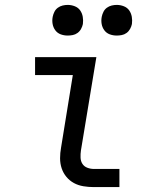

<svg xmlns="http://www.w3.org/2000/svg" viewBox="-20 -763 640 783"><path d="M363 0Q341 0 320 -3.5Q299 -7 281.5 -16.5Q264 -26 251 -41.5Q238 -57 231.5 -76.5Q225 -96 225 -117.5Q225 -139 229 -161L277 -457H123V-530H373L310 -149Q308 -135 308.5 -120.5Q309 -106 316 -95Q323 -84 336 -79Q349 -74 363 -74H467V0ZM456 -618Q441 -618 427.5 -623Q414 -628 405.5 -639.5Q397 -651 394.5 -665.5Q392 -680 395 -695Q397 -705 402 -715Q407 -725 416 -731.5Q425 -738 435.5 -740.5Q446 -743 456 -743Q471 -743 485 -737.5Q499 -732 507 -720.5Q515 -709 517.5 -694.5Q520 -680 518 -665Q516 -655 510.5 -645Q505 -635 496 -628.5Q487 -622 476.5 -620Q466 -618 456 -618ZM256 -618Q241 -618 227.5 -623Q214 -628 205.5 -639.5Q197 -651 194.5 -665.5Q192 -680 195 -695Q197 -705 202 -715Q207 -725 216 -731.5Q225 -738 235.5 -740.5Q246 -743 256 -743Q271 -743 285 -737.5Q299 -732 307 -720.5Q315 -709 317.5 -694.5Q320 -680 318 -665Q316 -655 310.5 -645Q305 -635 296 -628.5Q287 -622 276.5 -620Q266 -618 256 -618Z"/></svg>

Font: Iosevka Curly Extended Oblique
Style: Regular
Weight: 400
Width: 7
Italic angle: -9°
Monospace: yes
Designer: Belleve Invis
Foundry: Belleve Invis
Version: Version 11.1.0; ttfautohint (v1.8.3)